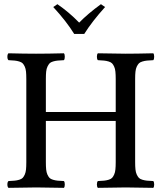

<svg xmlns="http://www.w3.org/2000/svg" viewBox="-20 -904 779 926"><path d="M21 2Q15.6 -2.4 15.6 -14.4Q15.6 -26.4 21 -30.8Q40 -31.7 50.8 -32.7Q61.5 -33.7 72.8 -37.1Q84 -40.5 89.4 -46.1Q94.7 -51.8 99.4 -62Q104 -72.3 105.5 -86.7Q106.9 -101.1 106.9 -122.1V-522.9Q106.9 -543.9 105.5 -558.3Q104 -572.8 99.4 -582.8Q94.7 -592.8 89.4 -598.4Q84 -604 72.8 -607.4Q61.5 -610.8 50.8 -611.8Q40 -612.8 21 -613.8Q15.6 -618.2 15.6 -630.4Q15.6 -642.6 21 -647Q97.2 -645 153.8 -645Q210 -645 288.1 -647Q292.5 -642.6 292.5 -630.4Q292.5 -618.2 288.1 -613.8Q268.6 -612.8 257.8 -611.8Q247.1 -610.8 235.6 -607.4Q224.1 -604 219 -598.4Q213.9 -592.8 209 -582.8Q204.1 -572.8 202.6 -558.3Q201.2 -543.9 201.2 -522.9V-363.8H538.1V-522.9Q538.1 -543.9 536.6 -558.3Q535.2 -572.8 530.5 -582.8Q525.9 -592.8 520.5 -598.4Q515.1 -604 503.9 -607.4Q492.7 -610.8 481.9 -611.8Q471.2 -612.8 452.1 -613.8Q447.3 -618.2 447.3 -630.4Q447.3 -642.6 452.1 -647Q538.1 -645 585 -645Q637.2 -645 719.2 -647Q723.6 -642.6 723.6 -630.4Q723.6 -618.2 719.2 -613.8Q699.7 -612.8 689 -611.8Q678.2 -610.8 666.7 -607.4Q655.3 -604 649.9 -598.4Q644.5 -592.8 639.6 -582.8Q634.8 -572.8 633.3 -558.3Q631.8 -543.9 631.8 -522.9V-122.1Q631.8 -101.1 633.3 -86.7Q634.8 -72.3 639.6 -62Q644.5 -51.8 649.9 -46.1Q655.3 -40.5 666.7 -37.1Q678.2 -33.7 689 -32.7Q699.7 -31.7 719.2 -30.8Q723.6 -26.4 723.6 -14.4Q723.6 -2.4 719.2 2Q631.3 0 585.9 0Q540 0 452.1 2Q447.3 -2.4 447.3 -14.4Q447.3 -26.4 452.1 -30.8Q471.2 -31.7 481.9 -32.7Q492.7 -33.7 503.9 -37.1Q515.1 -40.5 520.5 -46.1Q525.9 -51.8 530.5 -62Q535.2 -72.3 536.6 -86.7Q538.1 -101.1 538.1 -122.1V-320.8H201.2V-122.1Q201.2 -101.1 202.6 -86.7Q204.1 -72.3 208.7 -62Q213.4 -51.8 218.8 -46.1Q224.1 -40.5 235.6 -37.1Q247.1 -33.7 257.8 -32.7Q268.6 -31.7 288.1 -30.8Q292.5 -26.4 292.5 -14.4Q292.5 -2.4 288.1 2Q200.2 0 154.8 0Q106.9 0 21 2ZM337.9 -740.2Q300.3 -801.3 236.8 -870.1L256.8 -883.8Q313 -845.2 361.8 -794.9Q404.3 -838.4 466.8 -883.8L486.8 -870.1Q423.8 -800.3 386.2 -740.2Z"/></svg>

Font: Common Serif News
Style: Regular
Weight: 450
Designer: Philipp H. Poll, Khaled Hosny
Foundry: Stefan Peev, Context Ltd.
Version: Version 1.026